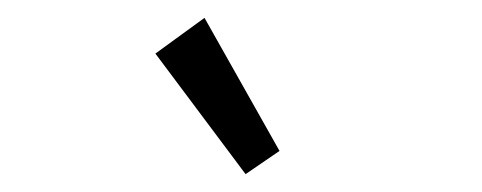

<svg xmlns="http://www.w3.org/2000/svg" viewBox="-20 -702 540 215"><path d="M154 -642 209 -682 293 -533 255 -507Z"/></svg>

Font: Vazir Code FD
Style: Code-FD
Weight: 400
Foundry: DejaVu fonts team - Redesigned by Saber Rastikerdar
Version: Version 1.1.2